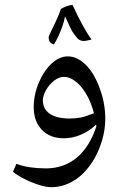

<svg xmlns="http://www.w3.org/2000/svg" viewBox="-20 -709 508 797"><path d="M193 68Q172 68 141.5 58.5Q111 49 81.5 34Q52 19 34 4L48 -29Q75 -19 105.5 -14.5Q136 -10 170 -10Q245 -10 298.5 -54.5Q352 -99 380 -184L379 -192Q350 -164 315 -149.5Q280 -135 245 -135Q187 -135 153.5 -170.5Q120 -206 120 -264Q120 -315 140.5 -364.5Q161 -414 194 -445Q227 -475 261 -475Q300 -475 335.5 -440.5Q371 -406 394 -342Q406 -310 411.5 -278.5Q417 -247 417 -216Q417 -169 402.5 -122Q388 -75 362.5 -35.5Q337 4 303 30Q251 68 193 68ZM269 -217Q294 -217 314.5 -221Q335 -225 370 -239Q358 -286 336 -322Q314 -358 288 -375Q267 -390 246 -390Q225 -390 205 -374.5Q185 -359 171 -335Q158 -311 158 -292Q158 -256 187 -236.5Q216 -217 269 -217ZM204 -525Q196 -526 189 -533Q182 -540 182 -554Q182 -559 190.5 -576Q199 -593 211 -618.5Q223 -644 233 -672Q243 -678 255 -682.5Q267 -687 281 -689Q302 -643 321.5 -607Q341 -571 360 -545Q353 -543 343.5 -541Q334 -539 327 -539Q311 -539 300.5 -551Q290 -563 279 -580Q275 -588 267.5 -603.5Q260 -619 250 -641Q247 -623 239 -600Q231 -577 221.5 -557Q212 -537 204 -525Z"/></svg>

Font: Noto Naskh Arabic UI
Style: Regular
Weight: 400
Designer: Monotype Design Team, David Williams, Mohamad Dakak and Nizar Qandah
Foundry: Monotype Imaging Inc.
Version: Version 2.014